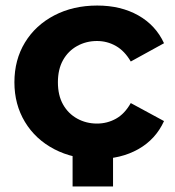

<svg xmlns="http://www.w3.org/2000/svg" viewBox="-20 -566 632 693"><path d="M331 8Q244 8 176 -27.5Q108 -63 70 -126Q32 -189 32 -269Q32 -350 70 -412.5Q108 -475 176 -510.5Q244 -546 331 -546Q416 -546 479 -510.5Q542 -475 572 -410L452 -344Q430 -382 398.5 -400Q367 -418 330 -418Q291 -418 258.5 -400Q226 -382 207.5 -349Q189 -316 189 -269Q189 -222 207.5 -189Q226 -156 258.5 -138Q291 -120 330 -120Q367 -120 398.5 -137.5Q430 -155 452 -194L572 -129Q542 -63 479 -27.5Q416 8 331 8ZM388 -28V107H242V-28Z"/></svg>

Font: Montserrat Z
Style: Bold
Weight: 700
Designer: Julieta Ulanovsky
Foundry: Julieta Ulanovsky
Version: Version 8.000